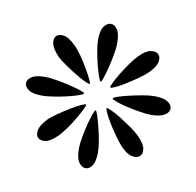

<svg xmlns="http://www.w3.org/2000/svg" viewBox="-49 -328 433 424"><g transform="rotate(10 168.0 -116.0)"><path d="M282.2 -230Q288.1 -224.6 286.1 -213.4Q284.2 -202.1 269 -187Q261.7 -179.7 249 -170.9Q236.3 -162.1 223.9 -154.3Q211.4 -146.5 201.7 -142.1Q191.9 -137.7 190.9 -139.2Q189.5 -140.1 194.1 -149.9Q198.7 -159.7 206.3 -172.1Q213.9 -184.6 222.9 -197.3Q231.9 -210 238.8 -216.8Q252.9 -231.9 264.9 -233.9Q276.9 -235.8 282.2 -230ZM189 -237.8Q189 -227.5 186.3 -212.4Q183.6 -197.3 179.9 -182.9Q176.3 -168.5 172.9 -158.2Q169.4 -147.9 168 -147.9Q166 -147.9 162.4 -158.2Q158.7 -168.5 155 -182.9Q151.4 -197.3 148.7 -212.4Q146 -227.5 146 -237.8Q146 -259.3 152.8 -268.6Q159.7 -277.8 168 -277.8Q176.3 -277.8 182.6 -268.6Q189 -259.3 189 -237.8ZM330.1 -116.2Q330.1 -107.9 320.3 -101.6Q310.5 -95.2 290 -95.2Q279.8 -95.2 264.4 -97.7Q249 -100.1 234.6 -103.5Q220.2 -106.9 210.2 -110.6Q200.2 -114.3 200.2 -116.2Q200.2 -118.2 210.2 -121.6Q220.2 -125 234.6 -128.4Q249 -131.8 264.4 -134.5Q279.8 -137.2 290 -137.2Q310.5 -137.2 320.3 -130.9Q330.1 -124.5 330.1 -116.2ZM145 -139.2Q144 -137.7 134.3 -142.1Q124.5 -146.5 111.8 -154.3Q99.1 -162.1 86.2 -170.9Q73.2 -179.7 65.9 -187Q51.8 -202.1 49.8 -213.4Q47.9 -224.6 53.2 -230Q59.1 -235.8 70.6 -233.9Q82 -231.9 97.2 -216.8Q104.5 -210 113.3 -197.3Q122.1 -184.6 129.4 -172.1Q136.7 -159.7 141.4 -149.9Q146 -140.1 145 -139.2ZM282.2 -2Q276.9 3.9 264.9 2Q252.9 0 238.8 -15.1Q231.9 -22.5 222.9 -34.9Q213.9 -47.4 206.3 -59.8Q198.7 -72.3 194.1 -82Q189.5 -91.8 190.9 -92.8Q191.9 -94.2 201.7 -89.8Q211.4 -85.4 223.9 -77.6Q236.3 -69.8 249 -61Q261.7 -52.2 269 -44.9Q284.2 -29.8 286.1 -18.6Q288.1 -7.3 282.2 -2ZM136.2 -116.2Q136.2 -114.3 126 -110.6Q115.7 -106.9 101.3 -103.5Q86.9 -100.1 71.5 -97.7Q56.2 -95.2 45.9 -95.2Q24.9 -95.2 15.4 -101.6Q5.9 -107.9 5.9 -116.2Q5.9 -124.5 15.4 -130.9Q24.9 -137.2 45.9 -137.2Q56.2 -137.2 71.5 -134.5Q86.9 -131.8 101.3 -128.4Q115.7 -125 126 -121.6Q136.2 -118.2 136.2 -116.2ZM189 5.9Q189 27.3 182.6 36.6Q176.3 45.9 168 45.9Q159.7 45.9 152.8 36.6Q146 27.3 146 5.9Q146 -4.4 148.7 -19.5Q151.4 -34.7 155 -49.1Q158.7 -63.5 162.4 -73.7Q166 -84 168 -84Q169.4 -84 172.9 -73.7Q176.3 -63.5 179.9 -49.1Q183.6 -34.7 186.3 -19.5Q189 -4.4 189 5.9ZM145 -92.8Q146 -91.8 141.4 -82Q136.7 -72.3 129.4 -59.8Q122.1 -47.4 113.3 -34.9Q104.5 -22.5 97.2 -15.1Q82 0 70.6 2Q59.1 3.9 53.2 -2Q47.9 -7.3 49.8 -18.6Q51.8 -29.8 65.9 -44.9Q73.2 -52.2 86.2 -61Q99.1 -69.8 111.8 -77.6Q124.5 -85.4 134.3 -89.8Q144 -94.2 145 -92.8Z"/></g></svg>

Font: Scheherazade Urdu
Style: Regular
Weight: 400
Designer: SIL International
Foundry: SIL International
Version: Version 1.005 (build 117/117)